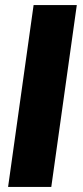

<svg xmlns="http://www.w3.org/2000/svg" viewBox="-20 -740 328 760"><path d="M284 -720 183 0H12L113 -720Z"/></svg>

Font: Chivo ExtraBold Italic
Style: Regular
Weight: 800
Italic angle: -8.05°
Designer: Hector Gatti
Foundry: Omnibus-Type
Version: Version 1.007